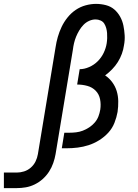

<svg xmlns="http://www.w3.org/2000/svg" viewBox="-189 -763 709 988"><path d="M-169 205V125H-103Q-84 125 -65 119Q-46 113 -30.5 99.5Q-15 86 -6 67.5Q3 49 6 30L97 -520Q101 -547 108.5 -573Q116 -599 128 -624.5Q140 -650 158.5 -673Q177 -696 200.5 -712Q224 -728 251.5 -735.5Q279 -743 305 -743Q331 -743 356 -736.5Q381 -730 399 -714.5Q417 -699 429 -677.5Q441 -656 446 -631.5Q451 -607 452.5 -581.5Q454 -556 449 -530Q446 -508 438 -486Q430 -464 417.5 -444Q405 -424 388 -406.5Q371 -389 352 -375Q373 -361 388.5 -340Q404 -319 411.5 -294.5Q419 -270 419.5 -242.5Q420 -215 416 -187Q411 -159 400 -131Q389 -103 368.5 -80.5Q348 -58 321.5 -41.5Q295 -25 267 -16Q239 -7 210.5 -3.5Q182 0 154 0H129L142 -80H167Q184 -80 202 -82Q220 -84 237 -90.5Q254 -97 270 -107.5Q286 -118 298.5 -132.5Q311 -147 317.5 -164Q324 -181 327 -199Q331 -226 326 -252Q321 -278 303.5 -296Q286 -314 260.5 -321Q235 -328 208 -328L221 -407Q245 -407 270 -418Q295 -429 314 -448Q333 -467 344.5 -491Q356 -515 360 -540Q362 -553 362.5 -566.5Q363 -580 362 -593Q361 -606 357.5 -618.5Q354 -631 347.5 -641.5Q341 -652 328.5 -657.5Q316 -663 303 -663Q286 -663 269.5 -655.5Q253 -648 240.5 -635Q228 -622 218.5 -606Q209 -590 202.5 -574Q196 -558 192 -541Q188 -524 186 -507L97 30Q93 53 85 76Q77 99 63.5 120Q50 141 31 158Q12 175 -10.5 186Q-33 197 -56.5 201Q-80 205 -103 205Z"/></svg>

Font: Iosevka Curly Slab Medium
Style: Italic
Weight: 500
Italic angle: -9°
Monospace: yes
Designer: Belleve Invis
Foundry: Belleve Invis
Version: Version 22.1.2; ttfautohint (v1.8.4)